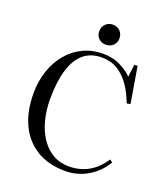

<svg xmlns="http://www.w3.org/2000/svg" viewBox="-165 -1040 1024 1170"><g transform="rotate(20 347.0 -455.0)"><path d="M394 14Q286 14 209.5 -32.5Q133 -79 92.5 -164Q52 -249 52 -367Q52 -445 75 -512.5Q98 -580 140 -630.5Q182 -681 240.5 -709Q299 -737 370 -737Q434 -737 481.5 -713Q529 -689 560 -658L570 -739H591L630 -506L607 -501Q583 -565 550 -612Q517 -659 473 -686Q429 -713 371 -713Q297 -713 250.5 -672Q204 -631 181.5 -554Q159 -477 159 -368Q159 -295 175.5 -232Q192 -169 223.5 -121.5Q255 -74 301 -47Q347 -20 406 -20Q452 -20 493 -34Q534 -48 568.5 -76.5Q603 -105 629 -146L647 -133Q627 -99 600 -72Q573 -45 540 -25.5Q507 -6 470.5 4Q434 14 394 14ZM364 -794Q336 -794 317.5 -812Q299 -830 299 -858Q299 -886 317.5 -905Q336 -924 364 -924Q393 -924 411.5 -905.5Q430 -887 430 -859Q430 -831 411.5 -812.5Q393 -794 364 -794Z"/></g></svg>

Font: Literata 60pt
Style: Regular
Weight: 400
Designer: Latin by Veronika Burian and Jose Scaglione. Greek by Irene Vlachou. Cyrillic by Vera Evstafieva.
Foundry: TypeTogether
Version: Version 3.002